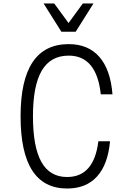

<svg xmlns="http://www.w3.org/2000/svg" viewBox="-20 -1067 740 1101"><path d="M365 14Q98 14 98 -400Q98 -814 374 -814Q486 -814 550 -740.5Q614 -667 625 -526H558Q534 -748 374 -748Q270 -748 219.5 -662Q169 -576 169 -400Q169 -224 217.5 -138Q266 -52 365 -52Q519 -52 544 -257H611Q599 -124 536.5 -55Q474 14 365 14ZM516 -1047 414 -885H332L230 -1047H291L373 -935L455 -1047Z"/></svg>

Font: Martian Mono ExtraLight
Style: Regular
Weight: 200
Monospace: yes
Designer: Roman Shamin
Foundry: Evil Martians
Version: Version 1.000; ttfautohint (v1.8.4.7-5d5b)